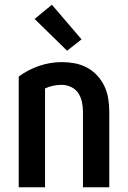

<svg xmlns="http://www.w3.org/2000/svg" viewBox="-20 -790 540 810"><path d="M59 0V-467Q98 -496 145 -512Q192 -528 241 -528Q268 -528 295 -523Q322 -518 346.5 -505Q371 -492 390 -471.5Q409 -451 420.5 -426.5Q432 -402 436.5 -374.5Q441 -347 441 -320V0H330V-320Q330 -340 325.5 -360.5Q321 -381 310 -397.5Q299 -414 280 -423Q261 -432 241 -432Q223 -432 205 -428.5Q187 -425 170 -417V0ZM263 -576 126 -710 199 -770 324 -624Z"/></svg>

Font: Moesevka
Style: Bold
Weight: 700
Monospace: yes
Designer: Belleve Invis
Foundry: Belleve Invis
Version: Version 32.5.0; ttfautohint (v1.8.4)